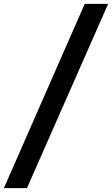

<svg xmlns="http://www.w3.org/2000/svg" viewBox="-83 -800 582 997"><path d="M56.9 177H-62.9L357.1 -780H478.6Z"/></svg>

Font: Merriweather Sans Variable Regular
Style: Italic
Weight: 300
Italic angle: -8°
Designer: Eben Sorkin
Foundry: Eben Sorkin
Version: Version 2.001